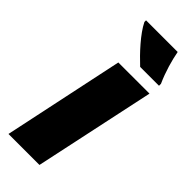

<svg xmlns="http://www.w3.org/2000/svg" viewBox="-252 -797 828 828"><g transform="rotate(45 162.5 -383.0)"><path d="M208 -606H323V-618C300 -669 285 -723 277 -766H84V-756C108 -707 164 -647 208 -606ZM11 0H200L318 -553H128Z"/></g></svg>

Font: Noto Sans Black
Style: Italic
Weight: 900
Italic angle: -12°
Designer: Monotype Design Team
Foundry: Monotype Imaging Inc.
Version: Version 2.013